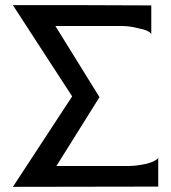

<svg xmlns="http://www.w3.org/2000/svg" viewBox="-20 -724 664 745"><path d="M594 -111V0L30 1L260 -350L30 -704H311Q485 -703 567 -703V-592Q557 -607 518 -614Q484 -623 454 -623H195L366 -347L199 -80H480Q508 -80 546 -88Q583 -97 594 -111Z"/></svg>

Font: GFS Complutum
Style: Regular
Weight: 400
Designer: George D. Matthiopoulos
Foundry: George D. Matthiopoulos
Version: Version 1.000